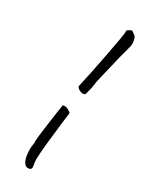

<svg xmlns="http://www.w3.org/2000/svg" viewBox="-167 -838 776 1053"><g transform="rotate(20 221.0 -311.5)"><path d="M283 -346Q271 -346 257.5 -356.5Q244 -367 244 -377Q244 -381 247 -385Q275 -450 329 -591.5Q383 -733 383 -743Q383 -759 399 -759Q404 -764 415 -764L431 -748Q438 -741 440 -733.5Q442 -726 442 -711Q442 -696 438 -685Q434 -674 418 -640Q415 -633 410 -623.5Q405 -614 399 -600L371 -535Q323 -426 323 -421Q323 -418 319 -408.5Q315 -399 312 -389Q309 -383 297 -356Q294 -346 283 -346ZM140 141Q124 141 115 125Q106 109 106 81Q106 58 112 28Q123 -1 123 -14Q126 -30 152 -111.5Q178 -193 195 -242Q195 -249 204 -249Q217 -249 234 -235.5Q251 -222 245 -213L243 -208L229 -163Q225 -148 204.5 -80.5Q184 -13 172 35Q160 83 160 97Q160 123 158.5 129.5Q157 136 150 140Q147 141 140 141Z"/></g></svg>

Font: Caveat
Style: Regular
Weight: 400
Designer: Pablo Impallari
Foundry: Pablo Impallari
Version: Version 1.500; ttfautohint (v1.6)